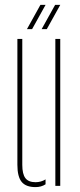

<svg xmlns="http://www.w3.org/2000/svg" viewBox="-20 -759 326 784"><path d="M51 -86V-600H71V-86Q71 -48 83.8 -31.5Q96.5 -15 125 -15Q147.5 -15 166 -26.5V-6.5Q148.5 5 125 5Q86 5 68.5 -16.2Q51 -37.5 51 -86ZM206 0V-600H226V0ZM90 -640 145 -739H166L111 -640ZM150 -640 205 -739H226L171 -640Z"/></svg>

Font: Big Shoulders Stencil Display SC Thin
Style: Regular
Weight: 100
Designer: Patric King
Foundry: XO Type Co
Version: Version 2.001